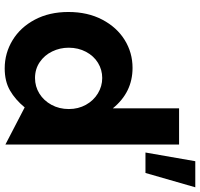

<svg xmlns="http://www.w3.org/2000/svg" viewBox="-37 -803 851 817"><g transform="rotate(90 388.5 -394.5)"><path d="M595 -731H441V-449Q373 -533 269 -533Q204 -533 150 -499.5Q96 -466 63.5 -404Q31 -342 31 -260Q31 -179 63.5 -117.5Q96 -56 151 -22.5Q206 11 271 11Q326 11 365 -11.5Q404 -34 437 -74L595 8ZM183 -261Q183 -302 200.5 -335Q218 -368 247.5 -386Q277 -404 312 -404Q347 -404 377.5 -385.5Q408 -367 426 -334.5Q444 -302 444 -262Q444 -221 426 -188Q408 -155 378 -136.5Q348 -118 312 -118Q274 -118 244.5 -138Q215 -158 199 -191Q183 -224 183 -261ZM777 -800H666L629 -588H716Z"/></g></svg>

Font: Geom
Style: Bold
Weight: 700
Version: Version 1.102